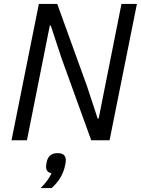

<svg xmlns="http://www.w3.org/2000/svg" viewBox="-20 -718 724 983"><path d="M275 66Q317 66 317 102Q317 111 314 126Q300 196 244 245H188Q227 206 244 169Q216 164 216 136Q216 127 219 112Q228 66 275 66ZM447 0 295 -420 240 -587H235L118 0H39L179 -698H273L425 -278L480 -111H485L602 -698H681L541 0Z"/></svg>

Font: Aneliza
Style: Italic
Weight: 400
Italic angle: -11.31°
Designer: Mike Abbink, Paul van der Laan, Pieter van Rosmalen
Foundry: Bold Monday
Version: Version 3.0